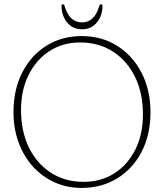

<svg xmlns="http://www.w3.org/2000/svg" viewBox="-20 -884 784 918"><path d="M370.5 -711.5Q466.5 -711.5 540.8 -664.5Q615 -617.5 657.2 -535.2Q699.5 -453 699.5 -347.5Q699.5 -240.5 657.5 -159Q615.5 -77.5 541 -31.5Q466.5 14.5 370 14.5Q300 14.5 240.5 -12.5Q181 -39.5 137 -88.2Q93 -137 68.8 -203.2Q44.5 -269.5 44.5 -348Q44.5 -455 86.2 -537Q128 -619 201.5 -665.2Q275 -711.5 370.5 -711.5ZM663.5 -337Q663.5 -439 625.5 -516.5Q587.5 -594 519.8 -637.5Q452 -681 363 -681Q280 -681 216.2 -639.5Q152.5 -598 116.5 -525.2Q80.5 -452.5 80.5 -358.5Q80.5 -256 118.2 -178.8Q156 -101.5 223.5 -58Q291 -14.5 380 -14.5Q463.5 -14.5 527.5 -55.8Q591.5 -97 627.5 -169.8Q663.5 -242.5 663.5 -337ZM372 -777Q432 -777 454.5 -855Q457.5 -863.5 463 -863.5Q470 -863.5 470 -854.5Q469 -806 442 -775Q415 -744 372 -744Q329 -744 302.2 -775Q275.5 -806 274 -854.5Q274 -863.5 281 -863.5Q286.5 -863.5 289 -855Q311.5 -777 372 -777Z"/></svg>

Font: Fraunces 72pt SuperSoft Thin
Style: Regular
Weight: 100
Version: Version 1.000;[b76b70a41]